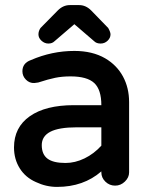

<svg xmlns="http://www.w3.org/2000/svg" viewBox="-20 -716 589 754"><path d="M131 -581Q131 -594 139 -606L207 -675Q228 -696 254 -696H291Q317 -696 338 -675L405 -606Q414 -590 414 -581Q414 -567 402.5 -556Q391 -545 375 -545Q359 -545 350 -554L272 -621L194 -554Q185 -545 170 -545Q155 -545 143 -556Q131 -567 131 -581ZM270 -303H378Q378 -364 350 -390Q322 -416 257 -416Q224 -416 197 -410.5Q170 -405 130 -392L115 -390Q96 -389 82 -403Q68 -417 68 -436Q68 -468 101 -480Q184 -516 272 -516Q343 -516 393 -487Q439 -460 463 -415.5Q487 -371 487 -315V-39Q487 -19 470.5 -3Q454 13 432 13Q410 13 394 -2.5Q378 -18 378 -39V-43Q308 18 204 18Q161 18 121 -1Q80 -19 57.5 -55Q35 -91 35 -137Q35 -216 97 -259.5Q159 -303 270 -303ZM237 -76Q275 -76 312 -94Q349 -112 378 -144V-216H281Q211 -216 177.5 -198.5Q144 -181 144 -146Q144 -110 166.5 -93Q189 -76 237 -76Z"/></svg>

Font: 寒蝉全圆体 Bold
Style: Regular
Weight: 700
Designer: Warren2060
      Designed by Motoya company      

      [Varela Round]
      Joe Prince(Latin component); Avraham Cornf
Foundry: ChillType
Version: Version 3.200